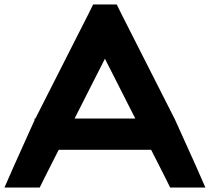

<svg xmlns="http://www.w3.org/2000/svg" viewBox="-74 -790 940 860"><path d="M84.5 -259 322.4 -728 343.1 -770H448.9L469.6 -728L707.5 -259H708.8V-256.5L803 -48L846 50H688.1L667.4 8L603 -119H189L124.6 8L103.9 50H-54L-11 -48L80.9 -252V-259ZM532 -259 396 -527 260 -259Z"/></svg>

Font: Nordica Plus
Style: NordicaClassicRgExt
Weight: 500
Version: Version 1.01